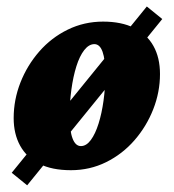

<svg xmlns="http://www.w3.org/2000/svg" viewBox="-20 -509 527 583"><path d="M195.3 7.8Q137.7 7.8 99.1 -11.7Q60.5 -31.2 41 -66.9Q21.5 -102.5 21.5 -150.4Q21.5 -206.1 42 -258.3Q62.5 -310.5 99.1 -352.5Q135.7 -394.5 185.5 -418.9Q235.4 -443.4 293 -443.4Q348.6 -443.4 387.2 -424.3Q425.8 -405.3 445.8 -369.6Q465.8 -334 465.8 -284.2Q465.8 -229.5 445.3 -177.2Q424.8 -125 388.2 -83Q351.6 -41 302.2 -16.6Q252.9 7.8 195.3 7.8ZM225.6 -65.4Q242.2 -65.4 255.9 -84Q269.5 -102.5 279.3 -133.8Q289.1 -165 294.4 -203.6Q299.8 -242.2 299.8 -283.2Q299.8 -328.1 291.5 -351.6Q283.2 -375 266.6 -375Q250 -375 235.8 -356.9Q221.7 -338.9 211.9 -307.6Q202.1 -276.4 196.8 -237.3Q191.4 -198.2 191.4 -157.2Q191.4 -112.3 200.2 -88.9Q209 -65.4 225.6 -65.4ZM62.5 53.7 15.6 15.6 425.8 -489.3 472.7 -451.2Z"/></svg>

Font: Crimson Pro Black
Style: Italic
Weight: 900
Italic angle: -12°
Designer: Jacques Le Bailly
Foundry: Baron von Fonthausen
Version: Version 1.003